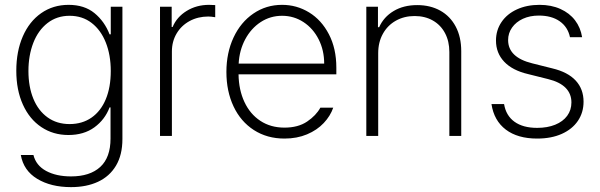

<svg xmlns="http://www.w3.org/2000/svg" viewBox="-20 -558 2463 788"><path d="M65.4 78.1H117.2Q127.9 121.1 169.4 143.6Q210.9 166 271.5 166Q349.1 166 391.4 127.2Q433.6 88.4 433.6 10.7V-117.2H429.7Q410.6 -66.9 367.4 -35.4Q324.2 -3.9 260.7 -3.9Q198.2 -3.9 149.7 -36.4Q101.1 -68.8 74 -128.7Q46.9 -188.5 46.9 -267.6Q46.9 -347.2 73.5 -408.4Q100.1 -469.7 148.9 -503.9Q197.8 -538.1 261.7 -538.1Q326.2 -538.1 367.7 -504.2Q409.2 -470.2 429.7 -417H434.6V-530.3H482.4V12.7Q482.4 77.6 456.1 121.8Q429.7 166 382.3 188Q335 210 271.5 210Q189 210 132.8 176Q76.7 142.1 65.4 78.1ZM434.6 -266.6Q434.6 -332 414.3 -383.3Q394 -434.6 356 -463.9Q317.9 -493.2 265.6 -493.2Q213.4 -493.2 175 -463.4Q136.7 -433.6 116.7 -382.1Q96.7 -330.6 96.7 -266.6Q96.7 -202.1 116.9 -152.8Q137.2 -103.5 175.3 -76.2Q213.4 -48.8 265.6 -48.8Q317.4 -48.8 355.5 -75.2Q393.6 -101.6 414.1 -150.6Q434.6 -199.7 434.6 -266.6Z M636.7 -530.3H684.6V-447.3H688.5Q705.6 -488.3 746.1 -513.2Q786.6 -538.1 837.9 -538.1L863.3 -537.1V-487.3Q845.7 -490.2 835 -490.2Q792.5 -490.2 758.3 -471.7Q724.1 -453.1 704.8 -420.4Q685.5 -387.7 685.5 -346.7V0H636.7Z M909.2 -262.7Q909.2 -341.3 938.5 -404.1Q967.8 -466.8 1020 -502.4Q1072.3 -538.1 1137.7 -538.1Q1197.8 -538.1 1248.5 -507.1Q1299.3 -476.1 1329.8 -417.5Q1360.4 -358.9 1360.4 -280.3V-252.9H959Q960 -189 983.2 -139.4Q1006.3 -89.8 1048.6 -62Q1090.8 -34.2 1147.5 -34.2Q1203.6 -34.2 1240.5 -59.1Q1277.3 -84 1294.9 -116.2H1347.7Q1335.9 -82 1308.6 -53Q1281.2 -23.9 1240 -6.6Q1198.7 10.7 1147.5 10.7Q1076.2 10.7 1022 -24.2Q967.8 -59.1 938.5 -121.3Q909.2 -183.6 909.2 -262.7ZM1310.5 -296.9Q1310.5 -351.6 1287.8 -396.5Q1265.1 -441.4 1225.6 -467.3Q1186 -493.2 1137.7 -493.2Q1089.4 -493.2 1049.8 -467.3Q1010.3 -441.4 986.3 -396.5Q962.4 -351.6 959.5 -296.9Z M1532.2 0H1483.4V-530.3H1531.2V-446.3H1536.1Q1554.7 -488.3 1595.5 -512.7Q1636.2 -537.1 1692.4 -537.1Q1746.1 -537.1 1786.9 -514.4Q1827.6 -491.7 1850.3 -449Q1873 -406.2 1873 -347.7V0H1824.2V-344.7Q1824.2 -388.7 1806.4 -422.1Q1788.6 -455.6 1756.3 -473.9Q1724.1 -492.2 1681.6 -492.2Q1638.7 -492.2 1604.7 -473.1Q1570.8 -454.1 1551.5 -419.4Q1532.2 -384.8 1532.2 -339.8Z M2191.4 -494.1Q2154.8 -494.1 2126.2 -481Q2097.7 -467.8 2081.5 -444.8Q2065.4 -421.9 2065.4 -393.6Q2065.4 -322.3 2165 -297.9L2247.1 -277.3Q2310.5 -262.2 2342.8 -227.3Q2375 -192.4 2375 -140.6Q2375 -96.2 2351.8 -62Q2328.6 -27.8 2285.6 -8.5Q2242.7 10.7 2184.6 10.7Q2104.5 10.7 2055.9 -26.1Q2007.3 -63 1997.1 -130.9H2048.8Q2056.6 -83.5 2091.6 -58.3Q2126.5 -33.2 2184.6 -33.2Q2226.6 -33.2 2258.5 -46.1Q2290.5 -59.1 2307.9 -82.8Q2325.2 -106.4 2325.2 -137.7Q2325.2 -173.3 2301.3 -197.5Q2277.3 -221.7 2229.5 -233.4L2147.5 -253.9Q2083 -269 2049.3 -304.7Q2015.6 -340.3 2015.6 -391.6Q2015.6 -434.1 2038.3 -467.5Q2061 -501 2101.6 -519.5Q2142.1 -538.1 2194.3 -538.1Q2242.7 -538.1 2280 -521.2Q2317.4 -504.4 2340.1 -474.6Q2362.8 -444.8 2369.1 -405.3H2319.3Q2310.5 -447.3 2277.1 -470.7Q2243.7 -494.1 2191.4 -494.1Z"/></svg>

Font: Pretendard GOV ExtraLight
Style: Regular
Weight: 200
Designer: Base glyphs from Inter by Rasmus Andersson; Hangeul glyphs from Noto Sans CJK(Source Han Sans) by Jang Soo-young and Kan
Foundry: Kil Hyung-jin
Version: Version 1.309